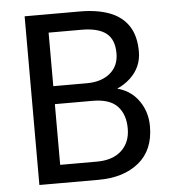

<svg xmlns="http://www.w3.org/2000/svg" viewBox="-51 -758 726 806"><g transform="rotate(-5 311.5 -355.5)"><path d="M335.9 -332.5H155.8L154.8 -408.2H318.4Q378.9 -408.2 416 -438.5Q453.1 -468.8 453.1 -522.5Q453.1 -581.1 419.2 -607.4Q385.3 -633.8 315.4 -633.8H176.8V0H82.5V-710.9H315.4Q388.2 -710.9 440.2 -691.2Q492.2 -671.4 519.8 -629.6Q547.4 -587.9 547.4 -521.5Q547.4 -455.6 498.3 -410.2Q449.2 -364.7 369.6 -355.5ZM331.5 0H118.7L171.9 -76.7H331.5Q398.4 -76.7 435.5 -111.1Q472.7 -145.5 472.7 -204.1Q472.7 -263.7 440.2 -298.1Q407.7 -332.5 335.9 -332.5H201.7L202.6 -408.2H386.2L406.2 -380.9Q483.4 -374 524.9 -324Q566.4 -273.9 566.4 -205.1Q566.4 -105.5 502.2 -52.7Q438 0 331.5 0Z"/></g></svg>

Font: RobotoDEMO
Style: Regular
Weight: 400
Designer: Christian Robertson
Foundry: Google
Version: Version 2.136